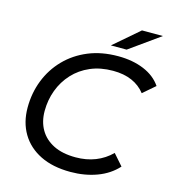

<svg xmlns="http://www.w3.org/2000/svg" viewBox="-128 -993 1001 1107"><g transform="rotate(15 373.0 -439.5)"><path d="M394 8Q288 8 213.5 -29Q139 -66 99.5 -132.5Q60 -199 60 -287Q60 -374 90 -450.5Q120 -527 176.5 -585Q233 -643 311.5 -675.5Q390 -708 489 -708Q576 -708 643 -680Q710 -652 746 -599L674 -537Q643 -577 595 -598Q547 -619 482 -619Q407 -619 347.5 -593.5Q288 -568 246 -522.5Q204 -477 182 -418Q160 -359 160 -293Q160 -230 187.5 -182.5Q215 -135 268.5 -108Q322 -81 401 -81Q465 -81 518.5 -102Q572 -123 613 -164L671 -98Q623 -45 551 -18.5Q479 8 394 8ZM431 -757 582 -887H707L525 -757Z"/></g></svg>

Font: Montserrat Thin Medium
Style: Italic
Weight: 500
Italic angle: -11.3°
Version: Version 9.000